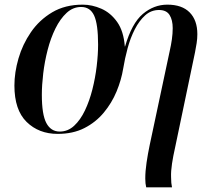

<svg xmlns="http://www.w3.org/2000/svg" viewBox="-20 -566 942 826"><path d="M609 240Q605 224 605 202Q605 171 610.5 133.5Q616 96 624 58L710 -346Q716 -372 719.5 -397Q723 -422 723 -445Q723 -480 709.5 -501.5Q696 -523 664 -523Q630 -523 604.5 -500Q579 -477 560 -440Q541 -403 529 -358.5Q517 -314 510 -271Q502 -222 481.5 -172.5Q461 -123 426.5 -81.5Q392 -40 343 -15Q294 10 228 10Q147 10 94.5 -41.5Q42 -93 42 -198Q42 -254 59.5 -314.5Q77 -375 113 -427.5Q149 -480 204.5 -513Q260 -546 336 -546Q376 -546 416 -528.5Q456 -511 484 -471.5Q512 -432 517 -366H518Q547 -466 594.5 -506Q642 -546 700 -546Q763 -546 796 -512.5Q829 -479 829 -419Q829 -400 826 -380.5Q823 -361 819 -341L733 70Q725 105 720 138Q715 171 716 196Q716 210 717 220.5Q718 231 720 240ZM237 0Q272 0 299 -25Q326 -50 345.5 -91Q365 -132 377.5 -181.5Q390 -231 396 -281.5Q402 -332 402 -374Q402 -462 385 -499Q368 -536 329 -536Q294 -536 266.5 -510.5Q239 -485 218.5 -443.5Q198 -402 185 -351.5Q172 -301 166 -250.5Q160 -200 160 -158Q160 -73 179.5 -36.5Q199 0 237 0Z"/></svg>

Font: Noto Serif Display Medium
Style: Italic
Weight: 500
Italic angle: -12°
Designer: Monotype Design Team
Foundry: Monotype Imaging Inc.
Version: Version 2.009